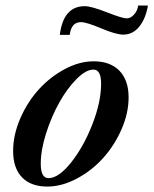

<svg xmlns="http://www.w3.org/2000/svg" viewBox="-20 -668 559 699"><path d="M428.7 -542Q402.3 -542 348.6 -564.7Q294.9 -587.4 274.9 -587.4Q239.3 -587.4 233.9 -541H197.8Q210.4 -645.5 288.6 -645.5Q312 -645.5 368.9 -623.3Q425.8 -601.1 440.9 -601.1Q456.1 -601.1 468.5 -615.5Q481 -629.9 482.9 -647.9H518.6Q510.3 -599.6 486.8 -570.8Q463.4 -542 428.7 -542ZM151.9 11.2Q92.8 11.2 60.3 -22.2Q27.8 -55.7 27.8 -118.2Q27.8 -176.8 53.7 -236.6Q79.6 -296.4 120.6 -341.8Q161.6 -387.2 215.1 -416Q268.6 -444.8 321.3 -444.8Q381.3 -444.8 414.8 -410.4Q448.2 -376 448.2 -313.5Q448.2 -255.9 422.1 -196.5Q396 -137.2 354.7 -91.8Q313.5 -46.4 259.3 -17.6Q205.1 11.2 151.9 11.2ZM156.7 -19.5Q193.4 -19.5 238.8 -76.4Q284.2 -133.3 316.2 -215.1Q348.1 -296.9 348.1 -363.3Q348.1 -414.6 320.3 -414.6Q292.5 -414.6 258.3 -379.9Q224.1 -345.2 195.8 -294.7Q167.5 -244.1 147.9 -182.9Q128.4 -121.6 128.4 -71.8Q128.4 -19.5 156.7 -19.5Z"/></svg>

Font: Elstob SemiBold
Style: Italic
Weight: 600
Italic angle: -20°
Designer: Peter S. Baker
Version: Version 1.015